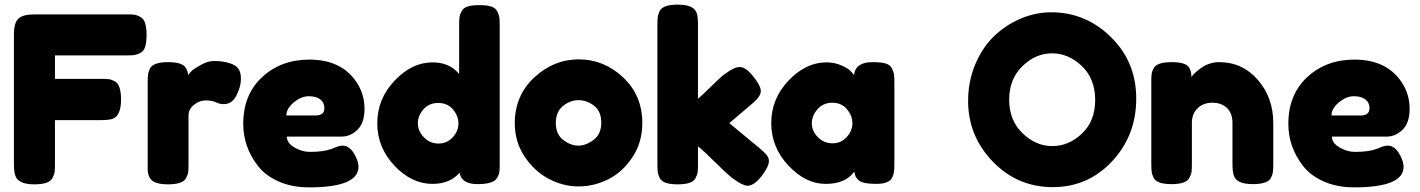

<svg xmlns="http://www.w3.org/2000/svg" viewBox="-20 -795 6124 828"><path d="M525 -733Q548 -733 559.5 -731.5Q571 -730 585.5 -722Q600 -714 606 -695Q612 -676 612 -644Q612 -612 606 -593Q600 -574 585 -566.5Q570 -559 558.5 -557.5Q547 -556 523 -556H217V-455H414Q438 -455 449.5 -453.5Q461 -452 476 -444Q502 -429 502 -365Q502 -295 464 -282Q448 -277 413 -277H217V-88Q217 -64 215.5 -53Q214 -42 206 -27Q192 0 128 0Q58 0 46 -38Q40 -54 40 -89V-645Q40 -696 59 -714.5Q78 -733 131 -733Z M945 -346Q927 -346 910.5 -354Q894 -362 867 -362Q840 -362 816.5 -343Q793 -324 793 -297V-87Q793 -64 791.5 -52.5Q790 -41 782 -26Q767 0 704 0Q656 0 635 -17Q619 -31 617 -60Q617 -70 617 -89V-440Q617 -463 618.5 -474.5Q620 -486 627 -500Q641 -527 705 -527Q765 -527 780 -504Q791 -488 791 -471Q796 -478 805.5 -488Q815 -498 846 -515Q877 -532 900.5 -532Q924 -532 940 -529.5Q956 -527 975 -521Q994 -515 1006.5 -500.5Q1019 -486 1019 -454Q1019 -422 1000 -384Q981 -346 945 -346Z M1454 -206H1217Q1217 -178 1250 -159Q1283 -140 1316 -140Q1374 -140 1407 -152L1418 -156Q1442 -167 1458 -167Q1490 -167 1513 -122Q1526 -95 1526 -76Q1526 13 1313 13Q1239 13 1181.5 -12.5Q1124 -38 1092 -80Q1029 -161 1029 -261Q1029 -387 1110.5 -462.5Q1192 -538 1314 -538Q1453 -538 1518 -440Q1552 -388 1552 -326.5Q1552 -265 1521.5 -235.5Q1491 -206 1454 -206ZM1341 -297Q1379 -297 1379 -329Q1379 -352 1361.5 -366Q1344 -380 1311.5 -380Q1279 -380 1247 -353.5Q1215 -327 1215 -297Z M2135 -685V-88Q2135 -65 2133.5 -53.5Q2132 -42 2124 -28Q2109 -1 2039.5 -1Q1970 -1 1962 -50Q1920 -2 1845 -2Q1755 -2 1681 -80.5Q1607 -159 1607 -263.5Q1607 -368 1681.5 -447Q1756 -526 1845 -526Q1919 -526 1960 -476V-686Q1960 -709 1961.5 -720.5Q1963 -732 1970.5 -746.5Q1978 -761 1997 -767Q2016 -773 2047.5 -773Q2079 -773 2098 -767Q2117 -761 2124.5 -746Q2132 -731 2133.5 -719.5Q2135 -708 2135 -685ZM1808 -203Q1834 -176 1871 -176Q1908 -176 1932.5 -203Q1957 -230 1957 -262.5Q1957 -295 1933.5 -323Q1910 -351 1870 -351Q1830 -351 1806 -323.5Q1782 -296 1782 -263Q1782 -230 1808 -203Z M2750 -264Q2750 -181 2707 -116.5Q2664 -52 2602.5 -21.5Q2541 9 2475 9Q2409 9 2347 -23.5Q2285 -56 2242.5 -119.5Q2200 -183 2200 -263Q2200 -383 2284 -461Q2368 -539 2476 -539Q2584 -539 2667 -461.5Q2750 -384 2750 -264ZM2409 -191.5Q2441 -167 2474 -167Q2507 -167 2540 -192Q2573 -217 2573 -266Q2573 -315 2542 -339Q2511 -363 2475 -363Q2439 -363 2408 -338Q2377 -313 2377 -264.5Q2377 -216 2409 -191.5Z M3125 -264 3258 -154Q3283 -133 3289.5 -122Q3296 -111 3296 -101Q3296 -77 3265 -36Q3231 6 3205 6Q3183 6 3144 -23L3134 -30Q3111 -49 3063 -96.5Q3015 -144 2990 -164V-87Q2990 -64 2988.5 -52.5Q2987 -41 2979 -26Q2966 0 2902 0Q2839 0 2825 -27Q2818 -42 2816.5 -53.5Q2815 -65 2815 -88V-687Q2815 -710 2816.5 -721.5Q2818 -733 2825 -748Q2839 -775 2903 -775Q2951 -775 2971 -758Q2988 -744 2989 -714Q2990 -705 2990 -686V-369Q3008 -384 3044.5 -420Q3081 -456 3099 -471L3111 -479Q3146 -506 3171 -506Q3196 -506 3228.5 -465.5Q3261 -425 3261 -402Q3261 -379 3224 -348Z M3663 -471Q3669 -527 3742 -527Q3781 -527 3800 -521Q3819 -515 3826.5 -500Q3834 -485 3835.5 -473.5Q3837 -462 3837 -439V-89Q3837 -66 3835.5 -54.5Q3834 -43 3827 -28Q3813 -2 3758.5 -2Q3704 -2 3685.5 -15.5Q3667 -29 3664 -55Q3627 -2 3540.5 -2Q3454 -2 3380 -81Q3306 -160 3306 -264.5Q3306 -369 3380.5 -447.5Q3455 -526 3544 -526Q3578 -526 3606 -514Q3634 -502 3645 -491.5Q3656 -481 3663 -471ZM3481 -263Q3481 -230 3507 -203.5Q3533 -177 3570 -177Q3607 -177 3631.5 -204Q3656 -231 3656 -263.5Q3656 -296 3632.5 -324Q3609 -352 3569.5 -352Q3530 -352 3505.5 -324Q3481 -296 3481 -263Z M4514 -742Q4662 -742 4771 -635Q4880 -528 4880 -369.5Q4880 -211 4776 -99.5Q4672 12 4520 12Q4368 12 4261.5 -98Q4155 -208 4155 -360Q4155 -443 4185 -515.5Q4215 -588 4265 -637Q4315 -686 4380 -714Q4445 -742 4514 -742ZM4332 -365Q4332 -276 4389.5 -220.5Q4447 -165 4518 -165Q4589 -165 4646 -219Q4703 -273 4703 -364Q4703 -455 4645.5 -510Q4588 -565 4517 -565Q4446 -565 4389 -509.5Q4332 -454 4332 -365Z M5238 -527Q5338 -527 5404.5 -450.5Q5471 -374 5471 -264V-88Q5471 -65 5469.5 -53.5Q5468 -42 5461 -28Q5447 -1 5383 -1Q5312 -1 5301 -38Q5295 -55 5295 -89V-265Q5295 -306 5271.5 -329Q5248 -352 5208.5 -352Q5169 -352 5144.5 -328Q5120 -304 5120 -265V-88Q5120 -65 5118.5 -53.5Q5117 -42 5109 -28Q5096 -1 5032 -1Q4969 -1 4955 -28Q4948 -43 4946.5 -54.5Q4945 -66 4945 -89V-443Q4945 -465 4946.5 -476.5Q4948 -488 4956 -502Q4970 -527 5033 -527Q5094 -527 5108 -504Q5118 -487 5118 -463Q5122 -470 5136 -483Q5150 -496 5163 -504Q5197 -527 5238 -527Z M5961 -206H5724Q5724 -178 5757 -159Q5790 -140 5823 -140Q5881 -140 5914 -152L5925 -156Q5949 -167 5965 -167Q5997 -167 6020 -122Q6033 -95 6033 -76Q6033 13 5820 13Q5746 13 5688.5 -12.5Q5631 -38 5599 -80Q5536 -161 5536 -261Q5536 -387 5617.5 -462.5Q5699 -538 5821 -538Q5960 -538 6025 -440Q6059 -388 6059 -326.5Q6059 -265 6028.5 -235.5Q5998 -206 5961 -206ZM5848 -297Q5886 -297 5886 -329Q5886 -352 5868.5 -366Q5851 -380 5818.5 -380Q5786 -380 5754 -353.5Q5722 -327 5722 -297Z"/></svg>

Font: Fredoka One
Style: Regular
Weight: 400
Version: Version 1.001;April 7, 2020;FontCreator 12.0.0.2522 64-bit